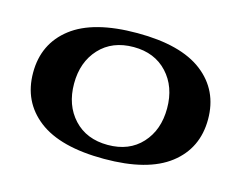

<svg xmlns="http://www.w3.org/2000/svg" viewBox="-70 -537 820 652"><g transform="rotate(15 340.0 -211.0)"><path d="M32 -211Q32 -313 109 -372.5Q186 -432 340 -432Q493 -432 570 -372.5Q647 -313 647 -211Q647 -109 570 -49.5Q493 10 340 10Q186 10 109 -49.5Q32 -109 32 -211ZM503 -211Q503 -287 458.5 -335Q414 -383 340 -383Q265 -383 220.5 -335Q176 -287 176 -211Q176 -135 220.5 -87Q265 -39 340 -39Q415 -39 459 -87Q503 -135 503 -211Z"/></g></svg>

Font: Trirong
Style: Bold
Weight: 700
Designer: Katatrad Team
Foundry: CadsonDemak
Version: Version 1.001